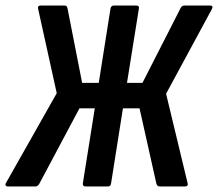

<svg xmlns="http://www.w3.org/2000/svg" viewBox="-33 -675 789 695"><path d="M-5 0Q-10.2 0 -12.4 -3.6Q-14.6 -7.2 -11.8 -12L172.4 -337.6L105 -643Q102 -655 114.6 -655H200.1Q210 -655 211.4 -644.6L264.3 -375.1H324.5L366.9 -643.6Q368.9 -655 379.5 -655H459.8Q472.1 -655 469.7 -643.6L426.7 -375.1H482.7L620.6 -645.4Q625 -655 635 -655H727.5Q740 -655 734.2 -642.6L568.2 -335.6L646 -12.4Q648 -6.6 645.1 -3.3Q642.2 0 636.4 0H545.4Q536 0 533 -10.4L472.1 -282.8H412L369.1 -11.4Q367.7 0 357.6 0H276.7Q265.9 0 266.9 -11.4L310.1 -282.8H254.6L109.6 -10.4Q103.8 0 95.2 0Z"/></svg>

Font: Sofia Sans Condensed
Style: Italic
Weight: 400
Italic angle: -9°
Designer: Botio Nikoltchev, Ani Petrova
Foundry: lettersoup
Version: Version 4.101